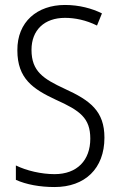

<svg xmlns="http://www.w3.org/2000/svg" viewBox="-20 -744 485 774"><path d="M401 -189C401 -296 344 -339 241 -386C155 -426 107 -456 107 -543C107 -623 159 -672 242 -672C282 -672 327 -663 371 -641L391 -690C351 -710 299 -724 242 -724C130 -724 49 -656 50 -541C50 -427 113 -385 205 -342C303 -298 344 -268 344 -185C344 -98 291 -42 200 -42C146 -42 87 -56 44 -77V-19C86 0 141 10 200 10C322 10 401 -64 401 -189Z"/></svg>

Font: Noto Sans Thai Looped Condensed Light
Style: Regular
Weight: 300
Width: 3
Designer: Sasikarn Vongin, Ben Mitchell
Foundry: The Fontpad Ltd
Version: Version 1.001